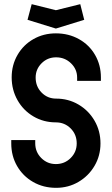

<svg xmlns="http://www.w3.org/2000/svg" viewBox="-20 -883 538 921"><path d="M34 -195V-211H149V-196Q149 -154 178 -125Q207 -96 248 -96Q290 -96 319 -125Q348 -154 348 -195Q348 -238 319 -267Q290 -296 248 -296Q189 -296 140.5 -324.5Q92 -353 64 -402.5Q36 -452 36 -512Q36 -571 64 -619.5Q92 -668 140.5 -695.5Q189 -723 248 -723Q309 -723 358.5 -695.5Q408 -668 436 -619.5Q464 -571 464 -512V-495H350V-511Q350 -551 320.5 -579.5Q291 -608 249 -608Q208 -608 179.5 -579.5Q151 -551 151 -511Q151 -468 179.5 -439Q208 -410 249 -410Q308 -410 356.5 -381.5Q405 -353 433.5 -304Q462 -255 462 -195Q462 -136 433.5 -87.5Q405 -39 356.5 -10.5Q308 18 249 18Q188 18 139 -10Q90 -38 62 -86.5Q34 -135 34 -195ZM112 -788 132 -863 248 -834 365 -863 384 -788 248 -746Z"/></svg>

Font: Lineal Medium
Style: Regular
Weight: 600
Designer: Created by Frank Adebiaye with contributions from Anton Moglia & Ariel Martín Pérez
Created by Frank ADEBIAYE with FontF
Foundry: Velvetyne Type Foundry
Version: Version 2.000